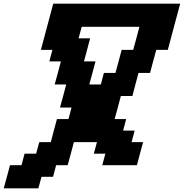

<svg xmlns="http://www.w3.org/2000/svg" viewBox="-54 -895 996 1040"><path d="M-33.7 125H153.8L170.9 62.5H233.4L250 0H312.5Q318.4 -21 329.6 -62.5Q340.8 -104 346.2 -125H471.2L454.1 -62.5H516.6L500 0H687.5Q692.9 -21 704.1 -62.5Q715.3 -104 721.2 -125H658.7L675.3 -187.5H612.8L629.4 -250H566.9Q572.8 -270.5 584 -312.3Q595.2 -354 600.6 -375H663.1Q668.5 -395.5 679.4 -437.3Q690.4 -479 696.3 -500H758.8Q764.2 -520.5 775.4 -562.3Q786.6 -604 792.5 -625H855Q866.2 -667 888.4 -750.2Q910.6 -833.5 921.9 -875H234.4Q223.1 -833 200.9 -750Q178.7 -667 167.5 -625H230L213.4 -562.5H275.9Q270.5 -541.5 259.3 -500Q248 -458.5 242.2 -437.5H304.7Q299.3 -417 288.1 -375Q276.9 -333 271 -312.5H333.5L316.9 -250H254.4Q248.5 -229 237.5 -187.3Q226.6 -145.5 221.2 -125H158.7L141.6 -62.5H79.1L62.5 0H0Q-5.4 21 -16.6 62.5Q-27.8 104 -33.7 125ZM492.2 -437.5H429.7Q435.5 -458.5 446.8 -500.2Q458 -542 463.4 -562.5H400.9Q406.7 -583.5 417.7 -625Q428.7 -666.5 434.1 -687.5H371.6L388.7 -750H701.2Q695.8 -729.5 684.6 -687.5Q673.3 -645.5 667.5 -625H605Q599.6 -604 588.4 -562.3Q577.1 -520.5 571.3 -500H508.8Z"/></svg>

Font: Faithful 32x
Style: SemiboldOblique
Weight: 400
Foundry: Faithful Resource Pack
Version: Version 1.0; January 27, 2023